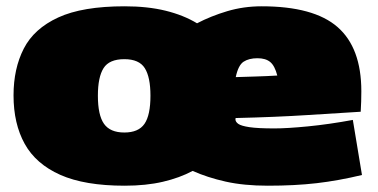

<svg xmlns="http://www.w3.org/2000/svg" viewBox="-20 -580 1202 610"><path d="M23 -277Q23 -362 55.5 -425.5Q88 -489 165 -524.5Q242 -560 376 -560Q449 -560 506 -546Q563 -532 606 -506Q650 -529 702 -544.5Q754 -560 811 -560Q977 -560 1052.5 -494Q1128 -428 1128 -290Q1128 -277 1127.5 -258Q1127 -239 1126 -225Q1058 -221 957.5 -214.5Q857 -208 729 -205Q728 -204 728 -201Q728 -193 737 -186.5Q746 -180 772.5 -176Q799 -172 852 -172Q892 -172 958.5 -178.5Q1025 -185 1101 -199L1130 -24Q1055 -6 986 2Q917 10 831 10Q755 10 697 -3Q639 -16 592 -37Q551 -15 497.5 -2.5Q444 10 376 10Q249 10 171.5 -24.5Q94 -59 58.5 -123Q23 -187 23 -277ZM729 -335Q760 -336 793.5 -337Q827 -338 861 -340Q853 -371 838.5 -383Q824 -395 798 -395Q771 -395 754 -384Q737 -373 729 -335ZM291 -276Q291 -214 310.5 -186.5Q330 -159 375 -159Q420 -159 439 -186.5Q458 -214 458 -276Q458 -335 440 -363.5Q422 -392 375 -392Q327 -392 309 -363.5Q291 -335 291 -276Z"/></svg>

Font: Georama Extended Black
Style: Regular
Weight: 900
Width: 7
Designer: Jean-Baptiste Levee
Foundry: Production Type
Version: Version 1.000